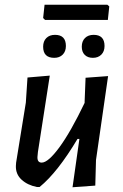

<svg xmlns="http://www.w3.org/2000/svg" viewBox="-20 -786 518 810"><path d="M433 -766 441 -759 435 -702H170L162 -710L168 -766ZM212 -639Q258 -639 258 -592Q258 -569 244.5 -555.5Q231 -542 209 -542Q162 -542 162 -589Q162 -612 175.5 -625.5Q189 -639 212 -639ZM375 -639Q421 -639 421 -592Q421 -569 407.5 -555.5Q394 -542 372 -542Q350 -542 337.5 -554.5Q325 -567 325 -589Q325 -612 338.5 -625.5Q352 -639 375 -639ZM190 -467 140 -145 138 -124Q137 -100 156 -100Q183 -100 230.5 -164.5Q278 -229 337 -352V-357L341 -458L436 -465L385 -111L382 -3L286 4L315 -200H307Q223 -59 147 3H136Q96 -5 71 -28Q46 -51 47 -86L48 -100L89 -353L96 -459Z"/></svg>

Font: Alegreya Sans SC Medium
Style: Italic
Weight: 500
Italic angle: -7°
Designer: Juan Pablo del Peral
Foundry: Huerta Tipografica
Version: Version 2.007